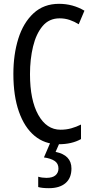

<svg xmlns="http://www.w3.org/2000/svg" viewBox="-20 -745 486 1005"><path d="M292 -649Q237 -649 203 -608.5Q169 -568 153 -501.5Q137 -435 137 -357Q137 -221 180.5 -143.5Q224 -66 297 -66Q327 -66 353.5 -73.5Q380 -81 404 -93V-17Q356 10 287 10Q214 10 161 -34Q108 -78 79 -160.5Q50 -243 50 -358Q50 -460 76 -543Q102 -626 155.5 -675.5Q209 -725 289 -725Q361 -725 422 -689L392 -618Q370 -632 345 -640.5Q320 -649 292 -649ZM354 137Q354 187 323 213.5Q292 240 236 240Q200 240 180 234V180Q200 186 223 186Q255 186 270.5 172.5Q286 159 286 137Q286 111 266 97.5Q246 84 210 79L244 0H293L271 50Q354 67 354 137Z"/></svg>

Font: Noto Sans Bengali ExtraCondensed
Style: Regular
Weight: 400
Width: 2
Designer: Jelle Bosma - Monotype Design Team
Foundry: Monotype Imaging Inc.
Version: Version 2.003; ttfautohint (v1.8.4.7-5d5b)